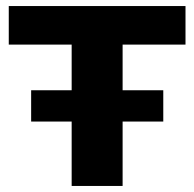

<svg xmlns="http://www.w3.org/2000/svg" viewBox="-20 -615 642 635"><path d="M217 0V-467.5H9V-595H593.5V-467.5H385.5V0ZM83 -213V-316.5H520V-213Z"/></svg>

Font: Encode Sans SC SemiExpanded
Style: Bold
Weight: 700
Width: 6
Designer: Multiple Designers
Foundry: Impallari Type
Version: Version 3.002